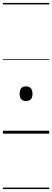

<svg xmlns="http://www.w3.org/2000/svg" viewBox="-20 -905 353 1300"><path d="M156 -221Q134 -221 123.5 -233.5Q113 -246 113 -270Q113 -295 123.5 -307.5Q134 -320 156 -320Q177 -320 188.5 -307.5Q200 -295 200 -270Q200 -245 189 -233Q178 -221 156 -221ZM0 365H313V375H0ZM0 -20H313V0H0ZM0 -505H313V-500H0ZM0 -885H313V-875H0Z"/></svg>

Font: Playwrite GB S Guides
Style: Regular
Weight: 400
Designer: Veronika Burian, José Scaglione
Foundry: TypeTogether
Version: Version 1.003